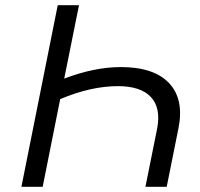

<svg xmlns="http://www.w3.org/2000/svg" viewBox="-20 -720 772 740"><path d="M622.5 0H540.5L585.5 -223.5Q601 -303.5 561.8 -345.8Q522.5 -388 434.5 -388Q330.5 -388 212 -338L144.5 0H62.5L202.5 -700H284.5L227.5 -417Q344 -461.5 446 -461.5Q573.5 -461.5 631.8 -399.5Q690 -337.5 668 -226.5Z"/></svg>

Font: Argentum Sans Light
Style: Italic
Weight: 300
Italic angle: -11.3°
Designer: Julieta Ulanovsky (font), Owen Earl (portions from Jones font), Cristiano Sobral (main changes and remaster)
Foundry: Julieta Ulanovsky (font), Owen Earl (portions from Jones font), Cristiano Sobral (main changes and remaster)
Version: Version 3.127